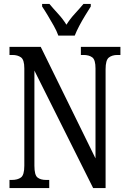

<svg xmlns="http://www.w3.org/2000/svg" viewBox="-20 -951 648 971"><path d="M28 0V-41H40Q69 -41 86 -53.5Q103 -66 103 -113V-605Q103 -649 86 -661Q69 -673 43 -673H28V-714H186L463 -150V-605Q463 -649 446.5 -661Q430 -673 403 -673H389V-714H589V-673H574Q547 -673 530.5 -660Q514 -647 514 -601V0H451L154 -594V-113Q154 -66 169.5 -53.5Q185 -41 213 -41H229V0ZM275 -771Q267 -794 252 -820.5Q237 -847 221.5 -873Q206 -899 193 -918V-931H230Q251 -906 274.5 -880.5Q298 -855 316 -826Q334 -855 357.5 -880.5Q381 -906 402 -931H439V-918Q427 -899 411 -873Q395 -847 381 -820.5Q367 -794 358 -771Z"/></svg>

Font: Noto Serif ExtraCondensed
Style: Regular
Weight: 400
Width: 2
Designer: Monotype Design Team
Foundry: Monotype Imaging Inc.
Version: Version 2.015